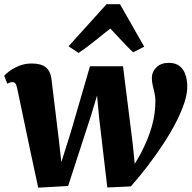

<svg xmlns="http://www.w3.org/2000/svg" viewBox="-26 -862 891 892"><path d="M151.5 10 112.5 -172 53.5 -453Q50 -468.5 45 -474.5Q40 -480.5 32.5 -480.5Q23.5 -480.5 19 -478.2Q14.5 -476 8 -473L-6.5 -510Q-1.5 -516.5 16.2 -530.2Q34 -544 61.2 -555.5Q88.5 -567 120.5 -567Q164.5 -567 186 -549.8Q207.5 -532.5 212.5 -499.5L247.5 -211.5L259 -108.5L302 -245L392 -554H545.5L590.5 -194.5L600 -100.5L627.5 -148Q645 -182 658 -213.5Q671 -245 679.5 -275.2Q688 -305.5 692 -335.2Q696 -365 696 -395Q696 -412 692 -429.2Q688 -446.5 683.8 -464.2Q679.5 -482 679.5 -499.5Q679.5 -528 700.5 -549Q721.5 -570 758 -570Q790 -570 808.8 -554.8Q827.5 -539.5 835.5 -515.2Q843.5 -491 844 -464Q845 -429 830.8 -385.5Q816.5 -342 791.5 -293.5Q766.5 -245 733.2 -194.2Q700 -143.5 661.5 -93Q623 -42.5 582 4L472.5 9L433.5 -324L425 -418.5L396.5 -324L290.5 2ZM339 -616 292.5 -647 469 -842.5H531.5L644 -645L592.5 -619Q566.5 -643.5 539.8 -672.5Q513 -701.5 486.5 -729.5Q450 -700.5 413 -670.8Q376 -641 339 -616Z"/></svg>

Font: Merriweather 20pt Black
Style: Italic
Weight: 900
Italic angle: -7.8°
Version: Version 2.101